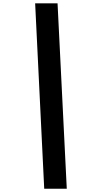

<svg xmlns="http://www.w3.org/2000/svg" viewBox="-20 -967 587 1168"><path d="M330.1 -946.8 386.2 181.2H249L193.8 -946.8Z"/></svg>

Font: SVN-Poppins SemiBold
Style: Italic
Weight: 600
Italic angle: -10°
Designer: Ninad Kale (Devanagari), Jonny Pinhorn (Latin)
Foundry: Indian Type Foundry
Version: Version 3.002 2017